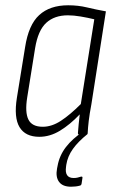

<svg xmlns="http://www.w3.org/2000/svg" viewBox="-20 -510 442 727"><path d="M129 8Q76 8 54 -28.5Q32 -65 44 -140L75 -331Q88 -416 128.5 -453Q169 -490 238 -490Q276 -490 309 -482Q342 -474 381 -467L326 -115Q319 -78 316 -52.5Q313 -27 312 -6Q312 0 306 0H281Q275 0 275 -6Q276 -23 278 -41Q280 -59 282 -77Q245 -38 207 -15Q169 8 129 8ZM142 -30Q176 -30 210.5 -52.5Q245 -75 286 -116L337 -437Q312 -443 285.5 -447.5Q259 -452 237 -452Q186 -452 155 -423.5Q124 -395 113 -328L83 -141Q74 -85 87.5 -57.5Q101 -30 142 -30ZM249 197Q217 197 203.5 178.5Q190 160 196 128L198 118Q205 79 229.5 47Q254 15 295 -12L311 -2Q276 26 256 54Q236 82 231 114L230 122Q224 164 259 164Q267 164 273.5 162.5Q280 161 286 159Q294 157 292 165L289 185Q288 192 282 193Q275 195 266.5 196Q258 197 249 197Z"/></svg>

Font: Sofia Sans Condensed ExtraLight
Style: Italic
Weight: 250
Italic angle: -9°
Version: Version 4.100